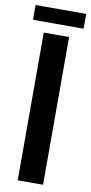

<svg xmlns="http://www.w3.org/2000/svg" viewBox="-98 -858 425 896"><g transform="rotate(10 115.0 -410.0)"><path d="M-5 -750V-820H235V-750ZM55 0V-700H175V0Z"/></g></svg>

Font: Cuprum
Style: Bold
Weight: 700
Designer: Jovanny Lemonad
Foundry: Jovanny Lemonad
Version: Version 2.000